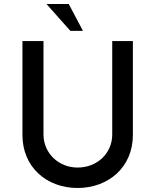

<svg xmlns="http://www.w3.org/2000/svg" viewBox="-20 -930 775 958"><path d="M212 -910 331 -776H394L323 -910ZM197 -259V-725H92V-256C92 -96 213 8 367 8C521 8 643 -96 643 -256V-725H540V-259C540 -166 466 -94 367 -94C272 -94 197 -166 197 -259Z"/></svg>

Font: Reem Kufi
Style: Regular
Weight: 400
Designer: Khaled Hosny
Version: Version 0.007